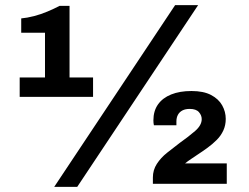

<svg xmlns="http://www.w3.org/2000/svg" viewBox="-20 -719 974 751"><path d="M192 12 665 -699H755L282 12ZM578 0V-25Q578 -54 593.5 -78Q609 -102 633.5 -121.5Q658 -141 683 -160Q717 -184 743 -206.5Q769 -229 769 -253Q769 -268 758 -280.5Q747 -293 722 -293Q705 -293 693.5 -287Q682 -281 676 -270Q670 -259 670 -244V-229H582Q581 -233 580.5 -238Q580 -243 580 -248Q580 -285 598 -310.5Q616 -336 649.5 -349.5Q683 -363 729 -363Q776 -363 805.5 -347.5Q835 -332 849 -307Q863 -282 863 -254Q863 -229 853.5 -208.5Q844 -188 828 -172Q812 -156 793 -142Q774 -128 754 -115Q741 -106 728 -97.5Q715 -89 704 -80H867V0ZM57 -340V-416H156V-591H63V-647Q86 -649 113 -656Q140 -663 166 -674Q192 -685 213 -696H252V-416H344V-340Z"/></svg>

Font: Archivo SemiBold ExtraBold
Style: Regular
Weight: 800
Version: Version 2.001